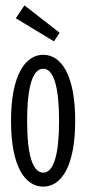

<svg xmlns="http://www.w3.org/2000/svg" viewBox="-20 -682 321 715"><path d="M260 -232C260 -403 208 -478 141 -478C74 -478 21 -402 21 -232C21 -62 73 13 141 13C208 13 260 -62 260 -232ZM200 -232C200 -107 180 -39 141 -39C101 -39 81 -107 81 -232C81 -357 101 -426 141 -426C180 -426 200 -358 200 -232ZM39 -614 181 -528 202 -560 71 -662Z"/></svg>

Font: Stint Ultra Condensed
Style: Regular
Weight: 400
Width: 1
Designer: Astigmatic (AOETI)
Foundry: Astigmatic (AOETI)
Version: Version 1.000